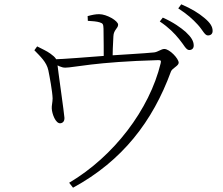

<svg xmlns="http://www.w3.org/2000/svg" viewBox="-20 -813 1040 894"><path d="M861 -580C873 -580 882 -587 882 -601C882 -621 871 -640 845 -664C822 -684 788 -709 738 -731L724 -713C766 -685 793 -657 814 -631C836 -605 846 -580 861 -580ZM302 38 320 61C550 -64 691 -248 776 -480C782 -496 812 -506 812 -521C812 -540 770 -585 745 -585C731 -585 715 -571 698 -569C650 -564 552 -559 481 -554C393 -548 279 -537 224 -537L225 -520C253 -506 266 -498 284 -498C322 -498 423 -525 716 -533C729 -533 731 -531 728 -518C676 -303 510 -85 302 38ZM261 -239C272 -240 281 -248 280 -265C280 -277 248 -501 247 -516C245 -536 240 -545 215 -563C197 -576 178 -584 153 -597L140 -579C167 -551 197 -524 205 -486C211 -457 224 -387 225 -355C225 -338 220 -320 221 -308C222 -283 239 -237 261 -239ZM463 -531H504C504 -558 506 -614 508 -644C509 -674 530 -681 530 -698C530 -716 477 -747 442 -747C425 -747 410 -744 388 -738L389 -716C409 -715 432 -713 444 -709C460 -704 461 -700 462 -679C463 -649 463 -546 463 -531ZM948 -648C961 -648 970 -655 970 -669C970 -689 959 -707 931 -730C906 -751 873 -772 824 -793L810 -774C853 -746 877 -724 901 -698C924 -673 933 -648 948 -648Z"/></svg>

Font: Source Han Serif TW VF
Style: Regular
Weight: 250
Designer: Ryoko NISHIZUKA 西塚涼子 (kana & ideographs); Frank Grießhammer (Latin, Greek & Cyrillic); Wenlong ZHANG 张文龙 (bopomofo); San
Foundry: Adobe
Version: Version 2.002;hotconv 1.1.0;makeotfexe 2.6.0